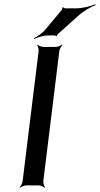

<svg xmlns="http://www.w3.org/2000/svg" viewBox="-20 -869 468 900"><path d="M183 -20 258 -629C259 -638 267 -653 273 -658L271 -660C265 -655 250 -649 241 -649H184C175 -649 160 -655 156 -660L154 -658C158 -653 162 -638 161 -629L86 -20C85 -11 78 4 72 9L74 11C79 6 95 0 104 0H161C170 0 184 6 189 11L191 9C187 4 182 -11 183 -20ZM337 -830H286C283 -830 277 -833 277 -835L272 -833C273 -831 271 -824 269 -822L195 -733C181 -715 154 -697 139 -690L140 -686C155 -694 185 -703 207 -703H236C238 -703 243 -701 243 -699L247 -701C246 -702 249 -707 251 -709L348 -796C370 -817 407 -837 428 -845L427 -849C406 -840 367 -830 337 -830Z"/></svg>

Font: Gamestation Storm Oblique 
Style: Italic
Weight: 400
Designer: Jonas Hecksher
Foundry: Jonas Hecksher, Playtypeª, e-types AS
Version: Version 1.003